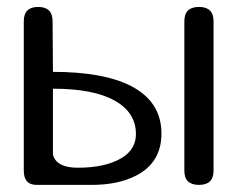

<svg xmlns="http://www.w3.org/2000/svg" viewBox="-20 -520 677 540"><path d="M539.6 -500.5Q580.6 -500.5 580.6 -460.4V-39.6Q580.6 0 539.6 0Q498.5 0 498.5 -39.6V-460.4Q498.5 -500.5 539.6 -500.5ZM322.3 -75.7Q362.3 -100.1 362.3 -143.1Q362.3 -203.6 302.2 -237.3Q242.2 -270.5 128.9 -270.5V-85Q138.7 -48.3 198.7 -48.3Q276.9 -48.3 322.3 -75.7ZM128.9 -317.9Q271.5 -317.9 349.1 -277.8Q434.1 -233.4 434.1 -144.5Q434.1 -61.5 360.4 -24.9Q310.1 0 238.3 0H83Q46.9 0 46.9 -40V-460.4Q46.9 -500.5 87.4 -500.5Q127.9 -500.5 127.9 -460.4Z"/></svg>

Font: inglobal
Style: Regular
Weight: 400
Designer: Andrey Kochetov, Denis Davydov, Evgeny Yurtaev
Foundry: inglobal
Version: Version 1.00 September 25, 2014, initial release